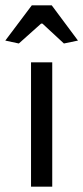

<svg xmlns="http://www.w3.org/2000/svg" viewBox="-41 -704 314 724"><path d="M-21 -551 79 -684H154L253 -551L200 -540L119 -615H114L30 -540ZM76 -469H156V0H76Z"/></svg>

Font: Athiti Medium
Style: Regular
Weight: 500
Designer: CadsonDemak Team
Foundry: CadsonDemak
Version: Version 1.033